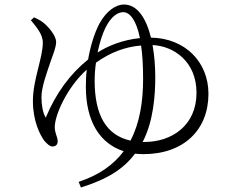

<svg xmlns="http://www.w3.org/2000/svg" viewBox="-20 -772 1040 852"><path d="M613 -142C661 -234 669 -349 669 -430C669 -478 665 -527 657 -572C750 -568 852 -500 852 -360C852 -215 742 -142 621 -142ZM400 -414C400 -440 402 -468 406 -494C469 -539 534 -564 606 -570C612 -531 615 -482 615 -422C615 -320 600 -226 559 -148C451 -172 400 -262 400 -414ZM448 -649C474 -701 504 -718 527 -718C554 -718 584 -687 601 -603C523 -595 458 -568 413 -539C422 -582 434 -621 448 -649ZM117 -682C138 -656 170 -622 170 -583C170 -515 126 -418 126 -324C126 -235 157 -174 177 -147C188 -135 200 -122 213 -122C228 -122 236 -131 236 -145C236 -165 223 -180 223 -208C223 -261 277 -384 365 -463C362 -438 361 -413 361 -387C361 -235 422 -135 529 -101C484 -41 420 5 329 35L339 60C457 23 528 -22 579 -90C591 -89 603 -88 616 -88C796 -88 905 -196 905 -356C905 -498 800 -603 650 -605C629 -690 590 -752 530 -752C495 -752 453 -725 421 -667C400 -627 382 -572 371 -508C291 -444 228 -358 183 -250C170 -270 164 -308 164 -340C164 -386 187 -447 208 -509C215 -529 229 -562 229 -586C229 -614 195 -652 179 -666C162 -681 146 -688 131 -695Z"/></svg>

Font: Noto Serif CJK JP Light
Style: Regular
Weight: 300
Designer: Ryoko NISHIZUKA 西塚涼子 (kana & ideographs); Frank Grießhammer (Latin, Greek & Cyrillic); Wenlong ZHANG 张文龙 (bopomofo); San
Foundry: Adobe Systems Incorporated
Version: Version 1.001;PS 1.001;hotconv 16.6.54;makeotf.lib2.5.65590